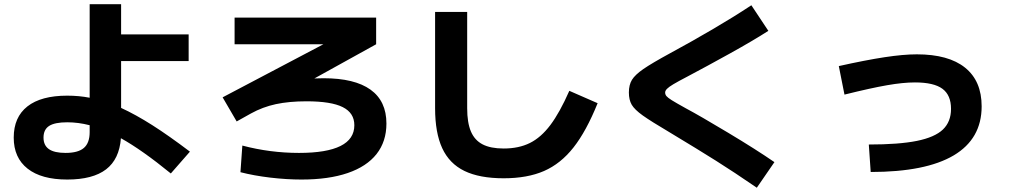

<svg xmlns="http://www.w3.org/2000/svg" viewBox="-20 -794 4728 894"><path d="M43.9 -153.3Q43.9 -248.5 107.7 -298.6Q171.4 -348.6 293 -348.6Q348.1 -348.6 397.5 -338.9V-774.4H543.9V-633.8H858.4V-509.8H543.9V-291.5Q611.3 -260.7 689.2 -211.2Q767.1 -161.6 864.3 -87.9L775.4 13.7Q640.6 -96.2 543 -150.4Q535.6 -52.7 473.9 -5.4Q412.1 42 293 42Q172.9 42 108.4 -8.8Q43.9 -59.6 43.9 -153.3ZM285.2 -82Q343.8 -82 370.6 -105.2Q397.5 -128.4 397.5 -178.7V-210.9Q344.2 -224.6 293 -224.6Q235.4 -224.6 209 -207.8Q182.6 -190.9 182.6 -153.3Q182.6 -117.2 207.8 -99.6Q232.9 -82 285.2 -82Z M1099.6 7.8 1108.4 -116.2Q1237.8 -82 1372.1 -82Q1629.9 -82 1629.9 -210.9Q1629.9 -268.1 1575.9 -295.2Q1522 -322.3 1407.2 -322.3Q1326.2 -322.3 1264.6 -309.1Q1203.1 -295.9 1148.4 -265.6L1082 -228.5L1016.6 -340.8L1485.8 -587.9H1072.3V-711.9H1731.4V-587.9L1443.8 -428.7L1486.3 -429.7Q1631.3 -429.7 1705.3 -376.5Q1779.3 -323.2 1779.3 -218.8Q1779.3 -135.3 1733.4 -76.9Q1687.5 -18.6 1598.9 11.7Q1510.3 42 1383.8 42Q1314.5 42 1238.3 33Q1162.1 23.9 1099.6 7.8Z M2005.9 -290V-738.3H2155.3V-290Q2155.3 -223.1 2172.6 -182.1Q2189.9 -141.1 2227.1 -121.8Q2264.2 -102.5 2325.2 -102.5Q2395.5 -102.5 2447.3 -128.2Q2499 -153.8 2542.7 -211.9Q2586.4 -270 2630.9 -371.1L2762.7 -313.5Q2710 -183.1 2650.4 -107.4Q2590.8 -31.7 2513.2 2.2Q2435.5 36.1 2325.2 36.1Q2212.9 36.1 2142.6 2Q2072.3 -32.2 2039.1 -104Q2005.9 -175.8 2005.9 -290Z M3099.6 -176.8Q3011.2 -229 2972.9 -256.3Q2934.6 -283.7 2921.4 -306.4Q2908.2 -329.1 2908.2 -363.3Q2908.2 -398.9 2922.6 -422.4Q2937 -445.8 2975.8 -472.7Q3014.6 -499.5 3101.6 -546.9Q3194.8 -597.2 3297.4 -657.2Q3399.9 -717.3 3478.5 -769.5L3557.6 -650.4Q3487.8 -605.5 3378.2 -544.7Q3268.6 -483.9 3180.7 -437.5Q3136.7 -414.6 3115.5 -401.9Q3094.2 -389.2 3085.7 -380.4Q3077.1 -371.6 3077.1 -363.3Q3077.1 -354 3083 -346.7Q3088.9 -339.4 3107.9 -327.4Q3127 -315.4 3172.9 -290Q3238.8 -254.9 3370.6 -175.8Q3502.4 -96.7 3585.9 -39.1L3503.9 80.1Q3397 6.8 3314 -45.4Q3231 -97.7 3099.6 -176.8Z M4408.2 -287.1Q4408.2 -351.1 4368.2 -380.6Q4328.1 -410.2 4240.2 -410.2Q4185.1 -410.2 4110.6 -397.2Q4036.1 -384.3 3912.1 -353.5L3885.7 -486.3Q4010.7 -514.2 4098.6 -527.6Q4186.5 -541 4249 -541Q4396.5 -541 4473.6 -479Q4550.8 -417 4550.8 -298.8Q4550.8 -147.5 4420.4 -70.3Q4290 6.8 4034.2 6.8L4025.4 -121.1Q4165.5 -121.1 4249 -137.9Q4332.5 -154.8 4370.4 -190.9Q4408.2 -227.1 4408.2 -287.1Z"/></svg>

Font: Pretendard JP ExtraBold
Style: Regular
Weight: 800
Designer: Base glyphs from Inter by Rasmus Andersson; Hangeul glyphs from Noto Sans CJK(Source Han Sans) by Jang Soo-young and Kan
Foundry: Kil Hyung-jin
Version: Version 1.309